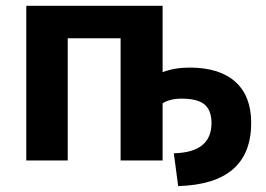

<svg xmlns="http://www.w3.org/2000/svg" viewBox="-20 -543 904 652"><path d="M532.2 -523.4V-297.9Q572.3 -313.5 624 -313.5Q725.6 -313.5 779.3 -265.1Q833 -216.8 833 -126Q833 82 585 88.9L570.3 -22.5Q698.2 -25.4 698.2 -125Q698.2 -168 674.8 -188Q651.4 -208 596.7 -208Q557.6 -208 532.2 -192.4V2H389.6V-413.1H210V2H69.3V-523.4Z"/></svg>

Font: Nasu
Style: Bold
Weight: 700
Designer: Ryoko NISHIZUKA (kana &amp; ideographs); Paul D. Hunt (Latin, Greek &amp; Cyrillic); Wenlong ZHANG (bopomofo); Sandoll C
Version: Version 2014.1215